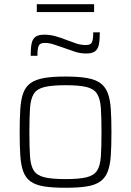

<svg xmlns="http://www.w3.org/2000/svg" viewBox="-20 -880 619 908"><path d="M290 8Q228 8 188 1.5Q148 -5 124.5 -22Q101 -39 90 -69Q79 -99 76 -144.5Q73 -190 73 -254Q73 -319 76 -364.5Q79 -410 90 -440Q101 -470 124.5 -487Q148 -504 188 -511Q228 -518 290 -518Q351 -518 391 -511Q431 -504 454.5 -487Q478 -470 489.5 -440Q501 -410 504 -364.5Q507 -319 507 -254Q507 -190 504 -144.5Q501 -99 489.5 -69Q478 -39 454.5 -22Q431 -5 391 1.5Q351 8 290 8ZM290 -33Q354 -33 389 -41.5Q424 -50 439 -73Q454 -96 457 -140Q460 -184 460 -254Q460 -325 457 -369Q454 -413 439 -436.5Q424 -460 389 -468.5Q354 -477 290 -477Q226 -477 190.5 -468.5Q155 -460 140 -436.5Q125 -413 122 -369Q119 -325 119 -254Q119 -184 122 -140Q125 -96 140 -73Q155 -50 190.5 -41.5Q226 -33 290 -33ZM125 -616Q125 -652 129.5 -674Q134 -696 148 -706Q162 -716 190 -716Q218 -716 245 -708Q272 -700 300 -689Q321 -681 342 -674Q363 -667 387 -667Q409 -667 415 -680.5Q421 -694 421 -727H452Q452 -691 447.5 -669Q443 -647 429 -637Q415 -627 388 -627Q358 -627 332.5 -636Q307 -645 278 -655Q256 -662 235 -669.5Q214 -677 191 -677Q169 -677 163 -663.5Q157 -650 157 -616ZM154 -823V-860H425V-823Z"/></svg>

Font: Saira Thin ExtraLight
Style: Regular
Weight: 250
Version: Version 1.101